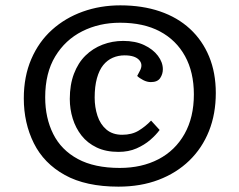

<svg xmlns="http://www.w3.org/2000/svg" viewBox="-20 -686 893 718"><path d="M423 12Q301 12 222.5 -31.5Q144 -75 106.5 -150.5Q69 -226 69 -318Q69 -400 97 -465Q125 -530 174.5 -574.5Q224 -619 289.5 -642.5Q355 -666 430 -666Q512 -666 578 -643.5Q644 -621 690.5 -578Q737 -535 762 -474.5Q787 -414 787 -338Q787 -260 761.5 -196Q736 -132 688 -85.5Q640 -39 573 -13.5Q506 12 423 12ZM423 -118Q376 -118 341.5 -134.5Q307 -151 285 -179Q263 -207 252 -242.5Q241 -278 241 -316Q241 -369 256.5 -410Q272 -451 299.5 -478Q327 -505 363.5 -519Q400 -533 441 -533Q486 -533 519 -517.5Q552 -502 570.5 -477.5Q589 -453 589 -427Q589 -409 579 -394Q569 -379 544 -379Q530 -379 515.5 -386.5Q501 -394 493 -402L503 -421Q516 -445 500 -462Q484 -479 446 -479Q422 -479 401.5 -470Q381 -461 366 -442.5Q351 -424 342.5 -393.5Q334 -363 334 -321Q334 -285 344.5 -253Q355 -221 378 -201.5Q401 -182 437 -182Q473 -182 498.5 -197.5Q524 -213 545 -235L577 -200Q563 -181 541.5 -162.5Q520 -144 490.5 -131Q461 -118 423 -118ZM428 -58Q510 -58 572.5 -90.5Q635 -123 670 -185Q705 -247 705 -333Q705 -416 672 -476Q639 -536 578 -568.5Q517 -601 429 -601Q351 -601 287.5 -569Q224 -537 186.5 -475Q149 -413 149 -322Q149 -245 179 -185Q209 -125 271 -91.5Q333 -58 428 -58Z"/></svg>

Font: Literata
Style: Bold Italic
Weight: 700
Italic angle: -2°
Designer: Latin by Veronika Burian and Jose Scaglione. Greek by Irene Vlachou. Cyrillic by Vera Evstafieva
Foundry: TypeTogether
Version: Version 3.103;gftools[0.9.29]